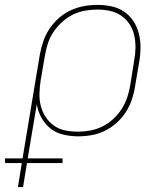

<svg xmlns="http://www.w3.org/2000/svg" viewBox="-66 -548 686 783"><path d="M7 215 23 117H-45L-46 98H26L96 -323Q101 -351 110 -378Q119 -405 135 -429.5Q151 -454 173 -473.5Q195 -493 221.5 -505.5Q248 -518 276 -523Q304 -528 331 -528Q361 -528 389 -522Q417 -516 440 -500.5Q463 -485 478 -462Q493 -439 500 -412Q507 -385 507 -355.5Q507 -326 502 -297L485 -197Q481 -170 472 -143Q463 -116 447.5 -91.5Q432 -67 409.5 -47Q387 -27 361.5 -14.5Q336 -2 308 3Q280 8 253 8Q222 8 192.5 1Q163 -6 140.5 -23.5Q118 -41 103.5 -67Q89 -93 84 -123L47 98H189V117H44L28 215ZM251 -11Q276 -11 301 -15.5Q326 -20 350 -31.5Q374 -43 394.5 -61.5Q415 -80 429.5 -102.5Q444 -125 452.5 -150Q461 -175 465 -200L481 -300Q486 -326 486.5 -352.5Q487 -379 481.5 -403.5Q476 -428 462.5 -449Q449 -470 428.5 -484Q408 -498 383 -503.5Q358 -509 331 -509Q306 -509 280.5 -504.5Q255 -500 231.5 -488.5Q208 -477 187.5 -458.5Q167 -440 152 -417.5Q137 -395 129 -370Q121 -345 117 -320L100 -221Q96 -195 95 -168.5Q94 -142 100 -117.5Q106 -93 119.5 -72Q133 -51 153 -36.5Q173 -22 198.5 -16.5Q224 -11 251 -11Z"/></svg>

Font: Iosevka Thin Extended
Style: Italic
Weight: 100
Width: 7
Italic angle: -9°
Monospace: yes
Designer: Belleve Invis
Foundry: Belleve Invis
Version: Version 32.5.0; ttfautohint (v1.8.4)